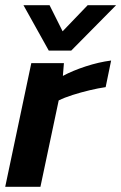

<svg xmlns="http://www.w3.org/2000/svg" viewBox="-20 -716 465 736"><path d="M167 -522 70 -696H170L220 -596L316 -696H425L253 -522ZM0 0 100 -474H225L221 -425Q258 -445 308.5 -461.5Q359 -478 406 -484L385 -382Q357 -378 323.5 -370Q290 -362 258.5 -352Q227 -342 205 -331L135 0Z"/></svg>

Font: Kanit Medium
Style: Italic
Weight: 500
Italic angle: -12°
Designer: Katatrad Team
Foundry: CadsonDemak
Version: Version 2.000; ttfautohint (v1.8.3)